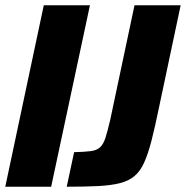

<svg xmlns="http://www.w3.org/2000/svg" viewBox="-21 -708 705 728"><path d="M-1 0 145 -688H320L173 0ZM232 0 260 -131Q300 -132 323 -135Q346 -138 358.5 -149.5Q371 -161 379 -186Q387 -211 397 -254L489 -688H664L582 -301Q567 -228 554 -177Q541 -126 526 -92.5Q511 -59 489 -40.5Q467 -22 433.5 -13.5Q400 -5 351 -2.5Q302 0 232 0Z"/></svg>

Font: Saira SemiCondensed ExtraBold
Style: Italic
Weight: 800
Width: 4
Italic angle: -12°
Designer: Hector Gatti with collaboration of the Omnibus-Type team
Foundry: Omnibus-Type
Version: Version 1.101